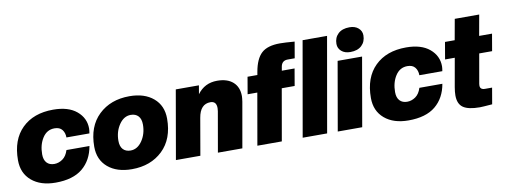

<svg xmlns="http://www.w3.org/2000/svg" viewBox="-61 -1079 3761 1423"><g transform="rotate(-10 1819.5 -368.0)"><path d="M263 10Q150 10 83 -47Q16 -104 16 -202Q16 -356 102.5 -441Q189 -526 337 -526Q451 -526 513.5 -473.5Q576 -421 576 -342Q576 -330 572 -306H399Q399 -341 380.5 -364.5Q362 -388 323 -388Q266 -388 233 -337Q200 -286 200 -214Q200 -172 220.5 -150Q241 -128 277 -128Q310 -128 339.5 -148.5Q369 -169 383 -214H556Q538 -109 466 -49.5Q394 10 263 10Z M851 -128Q903 -128 938.5 -180Q974 -232 974 -302Q974 -344 953.5 -366Q933 -388 897 -388Q845 -388 809.5 -336Q774 -284 774 -214Q774 -172 794.5 -150Q815 -128 851 -128ZM837 10Q724 10 657 -47Q590 -104 590 -202Q590 -355 679.5 -440.5Q769 -526 911 -526Q1024 -526 1091 -469Q1158 -412 1158 -314Q1158 -161 1068.5 -75.5Q979 10 837 10Z M1669 0H1485L1538 -303Q1540 -319 1540 -326Q1540 -378 1495 -378Q1418 -378 1401 -277L1353 0H1169L1259 -516H1433L1422 -451Q1477 -526 1571 -526Q1648 -526 1690.5 -488Q1733 -450 1733 -382Q1733 -369 1729 -341Z M1966 0H1782L1850 -388H1777L1799 -516H1873L1877 -539Q1894 -635 1939 -676.5Q1984 -718 2078 -718Q2116 -718 2188 -712L2167 -590H2114Q2070 -590 2062 -545L2057 -516H2153L2131 -388H2034Z M2307 0H2123L2248 -712H2432Z M2571 0H2387L2477 -516H2661ZM2582 -564Q2540 -564 2515 -586Q2490 -608 2490 -641Q2490 -688 2520.5 -717Q2551 -746 2606 -746Q2648 -746 2673 -724Q2698 -702 2698 -669Q2698 -622 2667.5 -593Q2637 -564 2582 -564Z M2919 10Q2806 10 2739 -47Q2672 -104 2672 -202Q2672 -356 2758.5 -441Q2845 -526 2993 -526Q3107 -526 3169.5 -473.5Q3232 -421 3232 -342Q3232 -330 3228 -306H3055Q3055 -341 3036.5 -364.5Q3018 -388 2979 -388Q2922 -388 2889 -337Q2856 -286 2856 -214Q2856 -172 2876.5 -150Q2897 -128 2933 -128Q2966 -128 2995.5 -148.5Q3025 -169 3039 -214H3212Q3194 -109 3122 -49.5Q3050 10 2919 10Z M3456 6Q3369 6 3330.5 -21Q3292 -48 3292 -112Q3292 -138 3298 -173L3336 -388H3263L3285 -516H3358L3386 -672H3570L3542 -516H3639L3617 -388H3520L3481 -166Q3480 -161 3480 -153Q3480 -122 3517 -122H3570L3549 0Q3474 6 3456 6Z"/></g></svg>

Font: Creato Display Black
Style: Italic
Weight: 900
Italic angle: -10°
Version: Version 1.000